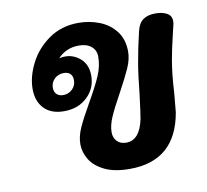

<svg xmlns="http://www.w3.org/2000/svg" viewBox="-70 -677 813 754"><g transform="rotate(-10 336.5 -300.0)"><path d="M657 -543Q657 -535 656 -531Q655 -525 644.5 -482Q634 -439 626 -395Q616 -339 612 -263Q607 -204 605 -188Q573 0 389 0Q328 0 289 -19Q250 -38 232 -67.5Q214 -97 214 -129Q214 -160 229 -193.5Q244 -227 275 -281Q310 -342 326.5 -380Q343 -418 343 -456Q343 -481 325 -496.5Q307 -512 275 -512Q248 -512 226.5 -502Q205 -492 191 -476Q203 -479 215 -479Q249 -479 276 -455Q303 -431 303 -387Q303 -337 267 -302.5Q231 -268 174 -268Q123 -268 95 -297Q67 -326 67 -375Q67 -424 93.5 -476.5Q120 -529 170.5 -564.5Q221 -600 289 -600Q333 -600 372.5 -584.5Q412 -569 437 -536.5Q462 -504 462 -455Q462 -425 447 -391Q432 -357 401 -300Q371 -246 357 -213.5Q343 -181 343 -154Q343 -132 356.5 -118Q370 -104 393 -104Q447 -104 464 -186Q467 -201 477 -281Q485 -360 493 -405Q502 -459 518 -526Q525 -557 543.5 -570.5Q562 -584 593 -584Q621 -584 639 -574Q657 -564 657 -543ZM198 -416Q176 -416 161 -401.5Q146 -387 146 -366Q146 -350 155.5 -340.5Q165 -331 182 -331Q203 -331 218 -345.5Q233 -360 233 -381Q233 -398 224 -407Q215 -416 198 -416Z"/></g></svg>

Font: Mali
Style: Bold Italic
Weight: 700
Italic angle: -10°
Version: Version 1.000; ttfautohint (v1.6)